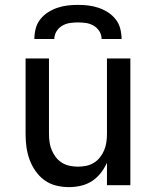

<svg xmlns="http://www.w3.org/2000/svg" viewBox="-20 -760 640 788"><path d="M263 8Q236 8 210 1.5Q184 -5 162.5 -20.5Q141 -36 125.5 -58.5Q110 -81 101 -106Q92 -131 88.5 -157Q85 -183 85 -210V-520H181V-210Q181 -193 183.5 -176Q186 -159 192.5 -143.5Q199 -128 209.5 -114.5Q220 -101 234.5 -92Q249 -83 266 -79.5Q283 -76 300 -76Q317 -76 334 -79.5Q351 -83 365.5 -92Q380 -101 390.5 -114.5Q401 -128 407.5 -143.5Q414 -159 416.5 -176Q419 -193 419 -210V-520H515V0H419V-92Q409 -70 393.5 -50Q378 -30 357 -16.5Q336 -3 311.5 2.5Q287 8 263 8ZM121 -600Q121 -621 126.5 -642.5Q132 -664 145.5 -681Q159 -698 177 -709.5Q195 -721 215.5 -728Q236 -735 257.5 -737.5Q279 -740 300 -740Q321 -740 342.5 -737.5Q364 -735 384.5 -728Q405 -721 423 -709.5Q441 -698 454.5 -681Q468 -664 473.5 -642.5Q479 -621 479 -600H397Q397 -617 388 -631.5Q379 -646 364.5 -654.5Q350 -663 333.5 -665.5Q317 -668 300 -668Q283 -668 266.5 -665.5Q250 -663 235.5 -654.5Q221 -646 212 -631.5Q203 -617 203 -600Z"/></svg>

Font: Iosevka SS04 Medium Extended
Style: Regular
Weight: 500
Width: 7
Monospace: yes
Designer: Belleve Invis
Foundry: Belleve Invis
Version: Version 19.0.0; ttfautohint (v1.8.4)